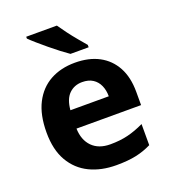

<svg xmlns="http://www.w3.org/2000/svg" viewBox="-141 -920 872 983"><g transform="rotate(-20 295.5 -429.0)"><path d="M303 -607Q379 -607 433.5 -578Q488 -549 518 -494Q548 -439 548 -359V-287H196Q198 -224 233.5 -188Q269 -152 332 -152Q385 -152 428 -162.5Q471 -173 517 -195V-80Q477 -60 432.5 -50.5Q388 -41 325 -41Q243 -41 180 -71.5Q117 -102 81 -164Q45 -226 45 -320Q45 -416 77.5 -479.5Q110 -543 168 -575Q226 -607 303 -607ZM304 -501Q261 -501 232.5 -473Q204 -445 199 -386H408Q408 -419 396.5 -445Q385 -471 362 -486Q339 -501 304 -501ZM282 -817Q297 -795 317.5 -767.5Q338 -740 359.5 -714.5Q381 -689 397 -670V-657H298Q279 -670 253.5 -689.5Q228 -709 201.5 -731Q175 -753 152 -773Q129 -793 115 -807V-817Z"/></g></svg>

Font: Noto Sans Tamil UI
Style: Regular
Weight: 400
Designer: Jelle Bosma - Monotype Design Team
Foundry: Monotype Imaging Inc.
Version: Version 2.004